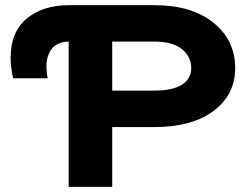

<svg xmlns="http://www.w3.org/2000/svg" viewBox="-20 -731 940 751"><path d="M251.5 -710.9H582Q729.5 -710.9 814.7 -642.3Q899.9 -573.7 899.9 -464.8Q899.9 -360.4 815.2 -297.1Q730.5 -233.9 582 -233.9H418.9V0H248.5V-568.4Q224.1 -567.9 206.3 -559.1Q188.5 -550.3 179.2 -535.6Q169.9 -521 165.8 -505.6Q161.6 -490.2 161.6 -473.6Q161.6 -449.2 166.5 -424.8H31.2Q21.5 -469.7 21.5 -504.4Q21.5 -606 84.5 -658.4Q147.5 -710.9 251.5 -710.9ZM418.9 -376.5H582Q656.2 -376.5 692.1 -400.1Q728 -423.8 728 -463.9Q728 -509.3 691.7 -538.8Q655.3 -568.4 582 -568.4H418.9Z"/></svg>

Font: Bert Sans Black
Style: Regular
Weight: 900
Designer: Christian Robertson, Adam Twardoch, & Cristiano Sobral
Foundry: Google
Version: Version 12.135;January 10, 2020;FontCreator 12.0.0.2547 64-b